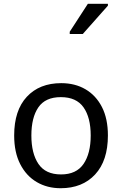

<svg xmlns="http://www.w3.org/2000/svg" viewBox="-20 -986 645 1016"><path d="M551 -269Q551 -136 483.5 -63Q416 10 301 10Q230 10 174.5 -22.5Q119 -55 87 -117.5Q55 -180 55 -269Q55 -402 122 -474Q189 -546 304 -546Q377 -546 432.5 -513.5Q488 -481 519.5 -419.5Q551 -358 551 -269ZM146 -269Q146 -174 183.5 -118.5Q221 -63 303 -63Q384 -63 422 -118.5Q460 -174 460 -269Q460 -364 422 -418Q384 -472 302 -472Q220 -472 183 -418Q146 -364 146 -269ZM349 -806V-818L445 -966H551V-956L418 -806Z"/></svg>

Font: Noto Sans Tifinagh SIL
Style: Regular
Weight: 400
Designer: JamraPatel
Foundry: JamraPatel LLC
Version: Version 2.006; ttfautohint (v1.8.4.7-5d5b)